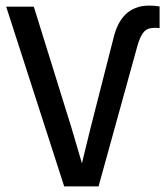

<svg xmlns="http://www.w3.org/2000/svg" viewBox="-20 -662 590 682"><path d="M509.8 -642.1C491.2 -642.1 475 -639.2 461.2 -633.5C447.3 -627.8 435.5 -620.1 425.5 -610.4C415.6 -600.6 407.3 -589.1 400.6 -575.9C394 -562.7 388.7 -548.5 384.8 -533.2L301.8 -208L271 -82L233.9 -208L100.1 -638.2H2L208 0H330.1L467.8 -498C471.4 -510.7 475.1 -521.2 479 -529.5C482.9 -537.8 487.2 -544.5 491.9 -549.6C496.7 -554.6 502 -558.1 507.8 -560.1C513.7 -562 520.3 -563 527.8 -563H536.6C539.9 -563 543.3 -562.7 546.9 -562V-639.2C541 -640.1 534.7 -640.9 528.1 -641.4C521.4 -641.8 515.3 -642.1 509.8 -642.1Z"/></svg>

Font: CodeNewRoman Nerd Font Mono
Style: Regular
Weight: 400
Monospace: yes
Designer: Sam Radian
Foundry: Code New Roman
Version: Version 2.00 November 29, 2014;Nerd Fonts 3.2.1